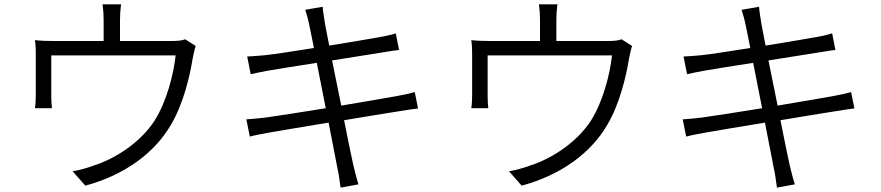

<svg xmlns="http://www.w3.org/2000/svg" viewBox="-20 -818 4040 880"><path d="M535 -798H450C454 -769 455 -745 455 -726V-630H232C198 -630 168 -631 140 -634C144 -613 144 -580 144 -559V-383C144 -365 143 -338 140 -322H218C216 -337 215 -362 215 -379V-564H785C776 -479 744 -353 689 -266C627 -169 513 -92 409 -59C379 -48 344 -38 313 -33L371 33C555 -17 690 -119 764 -247C821 -343 851 -473 863 -550C867 -569 872 -594 877 -607L829 -638C817 -633 799 -630 763 -630H530V-726C530 -745 531 -769 535 -798Z M1397 -706C1399 -695 1408 -654 1419 -598C1324 -583 1235 -569 1195 -565C1163 -562 1137 -560 1113 -559L1129 -478C1157 -484 1180 -489 1208 -494C1247 -501 1336 -515 1432 -530C1445 -466 1459 -393 1473 -322C1357 -303 1246 -286 1195 -279C1169 -276 1132 -272 1109 -271L1125 -192C1147 -198 1174 -203 1212 -210C1261 -219 1371 -237 1486 -256C1506 -155 1522 -71 1526 -50C1533 -21 1536 9 1541 42L1623 27C1614 -1 1606 -34 1599 -63C1594 -84 1577 -167 1557 -267C1657 -284 1752 -299 1808 -308C1846 -314 1876 -319 1896 -321L1881 -396C1861 -390 1834 -384 1795 -377C1744 -368 1647 -351 1544 -334C1530 -404 1515 -477 1502 -541C1600 -557 1695 -572 1741 -579C1767 -583 1795 -588 1809 -589L1794 -665C1778 -660 1755 -654 1726 -649C1682 -641 1588 -625 1489 -609C1478 -667 1469 -709 1468 -719C1465 -741 1460 -768 1459 -787L1379 -773C1385 -753 1392 -731 1397 -706Z M2535 -798H2450C2454 -769 2455 -745 2455 -726V-630H2232C2198 -630 2168 -631 2140 -634C2144 -613 2144 -580 2144 -559V-383C2144 -365 2143 -338 2140 -322H2218C2216 -337 2215 -362 2215 -379V-564H2785C2776 -479 2744 -353 2689 -266C2627 -169 2513 -92 2409 -59C2379 -48 2344 -38 2313 -33L2371 33C2555 -17 2690 -119 2764 -247C2821 -343 2851 -473 2863 -550C2867 -569 2872 -594 2877 -607L2829 -638C2817 -633 2799 -630 2763 -630H2530V-726C2530 -745 2531 -769 2535 -798Z M3397 -706C3399 -695 3408 -654 3419 -598C3324 -583 3235 -569 3195 -565C3163 -562 3137 -560 3113 -559L3129 -478C3157 -484 3180 -489 3208 -494C3247 -501 3336 -515 3432 -530C3445 -466 3459 -393 3473 -322C3357 -303 3246 -286 3195 -279C3169 -276 3132 -272 3109 -271L3125 -192C3147 -198 3174 -203 3212 -210C3261 -219 3371 -237 3486 -256C3506 -155 3522 -71 3526 -50C3533 -21 3536 9 3541 42L3623 27C3614 -1 3606 -34 3599 -63C3594 -84 3577 -167 3557 -267C3657 -284 3752 -299 3808 -308C3846 -314 3876 -319 3896 -321L3881 -396C3861 -390 3834 -384 3795 -377C3744 -368 3647 -351 3544 -334C3530 -404 3515 -477 3502 -541C3600 -557 3695 -572 3741 -579C3767 -583 3795 -588 3809 -589L3794 -665C3778 -660 3755 -654 3726 -649C3682 -641 3588 -625 3489 -609C3478 -667 3469 -709 3468 -719C3465 -741 3460 -768 3459 -787L3379 -773C3385 -753 3392 -731 3397 -706Z"/></svg>

Font: Source Han Sans JP Normal
Style: Regular
Weight: 350
Designer: Ryoko NISHIZUKA 西塚涼子 (kana, bopomofo & ideographs); Paul D. Hunt (Latin, Greek & Cyrillic); Sandoll Communications 산돌커뮤니
Foundry: Adobe
Version: Version 2.002;hotconv 1.0.116;makeotfexe 2.5.65601